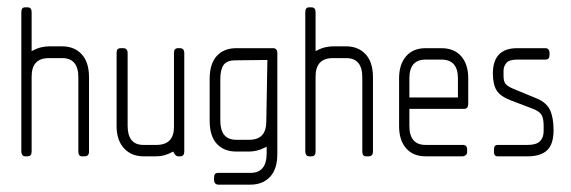

<svg xmlns="http://www.w3.org/2000/svg" viewBox="-20 -425 1553 522"><path d="M210 0H203Q193 0 193 -13V-215Q193 -267 149 -267H113Q66 -267 66 -217V-13Q66 0 55 0H48Q43 0 40.5 -4Q38 -8 38 -13V-392Q38 -405 48 -405H55Q66 -405 66 -392V-286Q81 -294 92.5 -296.5Q104 -299 113 -299H149Q182 -299 202 -277.5Q222 -256 222 -215V-13Q222 0 210 0Z M470 0H464Q457 0 451 -13Q438 -6 427.5 -3Q417 0 405 0H370Q337 0 317 -22Q297 -44 297 -82V-282Q297 -294 308 -294H316Q321 -294 324 -290.5Q327 -287 327 -282V-83Q327 -31 370 -31H405Q453 -31 453 -80V-282Q453 -294 464 -294H470Q475 -294 478 -290.5Q481 -287 481 -282V-13Q481 0 470 0Z M661 77H573Q569 77 565.5 74Q562 71 562 64V57Q562 45 573 45H661Q705 45 705 -8V-26Q689 -18 678 -15.5Q667 -13 658 -13H622Q589 -13 569.5 -34Q550 -55 550 -97V-210Q550 -252 569.5 -273Q589 -294 622 -294H723Q728 -294 731 -290.5Q734 -287 734 -282V-7Q734 35 714 56Q694 77 661 77ZM620 -261Q597 -261 588 -248.5Q579 -236 579 -210V-97Q579 -45 622 -45H658Q704 -45 704 -95L707 -262Z M982 0H975Q965 0 965 -13V-215Q965 -267 921 -267H885Q838 -267 838 -217V-13Q838 0 827 0H820Q815 0 812.5 -4Q810 -8 810 -13V-392Q810 -405 820 -405H827Q838 -405 838 -392V-286Q853 -294 864.5 -296.5Q876 -299 885 -299H921Q954 -299 974 -277.5Q994 -256 994 -215V-13Q994 0 982 0Z M1242 -129H1093V-83Q1093 -31 1137 -31H1238Q1250 -31 1250 -19V-12Q1250 -6 1246 -3Q1242 0 1238 0H1137Q1103 0 1084 -22Q1065 -44 1065 -82V-212Q1065 -250 1084 -272Q1103 -294 1137 -294H1180Q1215 -294 1234 -272Q1253 -250 1253 -212V-143Q1253 -129 1242 -129ZM1225 -212Q1225 -263 1180 -263H1137Q1093 -263 1093 -212V-160H1225Z M1415 0H1333Q1323 0 1323 -12V-19Q1323 -31 1333 -31H1415Q1438 -31 1448 -41Q1458 -51 1458 -68V-83Q1458 -102 1453 -111.5Q1448 -121 1432 -128L1369 -152Q1340 -163 1330 -179.5Q1320 -196 1320 -225Q1320 -294 1386 -294H1463Q1468 -294 1471 -290.5Q1474 -287 1474 -282V-275Q1474 -263 1463 -263H1386Q1364 -263 1356.5 -253.5Q1349 -244 1349 -233V-218Q1349 -204 1354.5 -197Q1360 -190 1377 -183L1440 -157Q1466 -146 1475.5 -125.5Q1485 -105 1485 -71Q1485 -33 1467.5 -16.5Q1450 0 1415 0Z"/></svg>

Font: Chathura
Style: Regular
Weight: 300
Designer: Appaji Ambarisha Darbha
Foundry: Aditya Fonts
Version: Version 1.00 2015